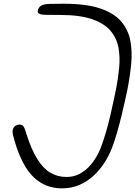

<svg xmlns="http://www.w3.org/2000/svg" viewBox="-20 -999 725 1028"><path d="M311 9.5Q222.5 9.5 159.8 -50.5Q97 -110.5 57 -248Q47.5 -282 47.2 -292.2Q47 -302.5 49.5 -308.5Q53.5 -319.5 63 -325.8Q72.5 -332 83.5 -332Q99.5 -332 106.2 -321.8Q113 -311.5 121 -283Q148 -198.5 179.5 -147.8Q211 -97 249.8 -74.2Q288.5 -51.5 336 -51.5Q374 -51.5 404.2 -67.2Q434.5 -83 457.2 -107.2Q480 -131.5 495.2 -158Q510.5 -184.5 519 -206.5Q535 -248 548.2 -294.5Q561.5 -341 572 -386Q582.5 -431 590 -468Q597.5 -505 602.5 -527.5Q612.5 -581.5 618 -636.8Q623.5 -692 614.5 -742.8Q605.5 -793.5 572.5 -833.2Q539.5 -873 473.8 -896Q408 -919 299 -919Q252 -919 230 -919.5Q208 -920 200 -922Q192 -924 186.5 -927.5Q181.5 -931.5 182 -939.5Q182.5 -947.5 187.8 -956Q193 -964.5 201 -969Q208 -973 218 -975.2Q228 -977.5 251.2 -978.2Q274.5 -979 321 -979Q442.5 -979 517.2 -953.5Q592 -928 630 -882.8Q668 -837.5 678.5 -778Q689 -718.5 681.8 -649.5Q674.5 -580.5 660 -508.5Q657.5 -497 650 -462.8Q642.5 -428.5 631.5 -383Q620.5 -337.5 607.2 -291Q594 -244.5 580 -208Q565.5 -170 541.8 -131.8Q518 -93.5 484.5 -61.5Q451 -29.5 407.8 -10Q364.5 9.5 311 9.5Z"/></svg>

Font: Edu QLD Hand
Style: Regular
Weight: 400
Designer: Tina and Corey Anderson, Eben Sorkin
Foundry: Sorkin Type Co.
Version: Version 2.000